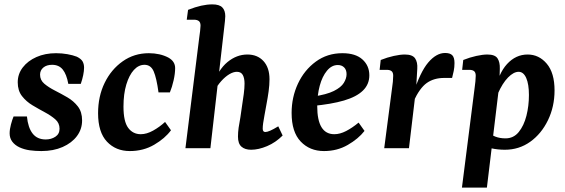

<svg xmlns="http://www.w3.org/2000/svg" viewBox="-20 -677 2581 877"><path d="M169 13Q141 13 116 9.5Q91 6 69 -4Q48 -14 36 -30Q24 -46 24 -68Q24 -86 30 -108.5Q36 -131 42 -145H103Q108 -94 129 -67Q150 -40 189 -40Q214 -40 233 -52.5Q252 -65 252 -89Q252 -115 232.5 -132Q213 -149 185 -164Q157 -179 128.5 -196Q100 -213 80.5 -238Q61 -263 61 -301Q61 -339 84 -369Q107 -399 146.5 -416.5Q186 -434 236 -434Q263 -434 288 -429.5Q313 -425 331 -418Q351 -408 357.5 -396Q364 -384 364 -368Q364 -353 360 -333.5Q356 -314 349 -294H292Q284 -338 266.5 -359.5Q249 -381 218 -381Q193 -381 178 -368.5Q163 -356 163 -336Q163 -311 182.5 -294.5Q202 -278 230.5 -263.5Q259 -249 287.5 -232.5Q316 -216 335.5 -191Q355 -166 355 -127Q355 -87 331.5 -55.5Q308 -24 266 -5.5Q224 13 169 13Z M573 13Q509 13 468.5 -30Q428 -73 428 -160Q428 -237 458 -298.5Q488 -360 540.5 -397Q593 -434 660 -434Q685 -434 707.5 -429Q730 -424 749 -414Q765 -405 772.5 -393Q780 -381 780 -366Q780 -341 773 -310Q766 -279 756 -255H704Q695 -321 682 -351Q669 -381 640 -381Q613 -381 591.5 -357.5Q570 -334 557 -291Q544 -248 544 -190Q544 -122 565.5 -93Q587 -64 623 -64Q650 -64 679.5 -80.5Q709 -97 734 -120L761 -82Q734 -45 684.5 -16Q635 13 573 13Z M1127 7Q1099 7 1083 -7Q1067 -21 1067 -53Q1067 -73 1070 -94Q1073 -115 1078 -141Q1081 -165 1085.5 -193Q1090 -221 1093.5 -248Q1097 -275 1097 -295Q1097 -320 1089 -334.5Q1081 -349 1062 -349Q1046 -349 1027.5 -338Q1009 -327 990.5 -306.5Q972 -286 958 -258L950 -284Q977 -359 1019 -393.5Q1061 -428 1110 -428Q1156 -428 1183.5 -398Q1211 -368 1211 -315Q1211 -289 1207 -260Q1203 -231 1197.5 -202.5Q1192 -174 1188 -150Q1184 -129 1182 -114.5Q1180 -100 1180 -89Q1180 -74 1192 -74Q1200 -74 1214 -80Q1228 -86 1251 -100L1271 -58Q1239 -26 1200 -9.5Q1161 7 1127 7ZM827 0 890 -505Q892 -518 894 -535Q896 -552 896 -560Q896 -575 888 -581Q880 -587 866 -587H833L839 -632Q872 -645 899 -651Q926 -657 950 -657Q982 -657 995.5 -643Q1009 -629 1009 -603Q1009 -595 1007.5 -581Q1006 -567 1004 -550L941 0Z M1544 -434Q1604 -434 1635.5 -405.5Q1667 -377 1667 -333Q1667 -292 1638 -263.5Q1609 -235 1551.5 -218Q1494 -201 1407 -193L1410 -236Q1472 -245 1505 -261.5Q1538 -278 1550.5 -298.5Q1563 -319 1563 -338Q1563 -358 1552 -369Q1541 -380 1523 -380Q1495 -380 1473.5 -354Q1452 -328 1440.5 -285.5Q1429 -243 1429 -192Q1429 -128 1448.5 -96Q1468 -64 1507 -64Q1533 -64 1561 -78.5Q1589 -93 1618 -117L1645 -79Q1617 -43 1568.5 -15Q1520 13 1460 13Q1395 13 1353.5 -30.5Q1312 -74 1312 -161Q1312 -233 1341 -295Q1370 -357 1422.5 -395.5Q1475 -434 1544 -434Z M1735 0 1771 -276Q1773 -287 1774.5 -303.5Q1776 -320 1776 -331Q1776 -346 1768.5 -352Q1761 -358 1747 -358H1714L1719 -403Q1749 -415 1778.5 -421.5Q1808 -428 1829 -428Q1864 -428 1876 -410.5Q1888 -393 1886 -363L1881 -277L1848 0ZM1867 -247Q1899 -348 1936 -391.5Q1973 -435 2013 -435Q2036 -435 2046 -424.5Q2056 -414 2056 -389Q2056 -370 2052.5 -353Q2049 -336 2045 -321H2009Q1962 -321 1929.5 -298Q1897 -275 1869 -214Z M2286 7Q2254 7 2224.5 0.5Q2195 -6 2172 -15L2202 -74Q2222 -61 2242.5 -53Q2263 -45 2289 -45Q2326 -45 2349.5 -74Q2373 -103 2384.5 -148Q2396 -193 2396 -243Q2396 -293 2383.5 -321Q2371 -349 2349 -349Q2326 -349 2300.5 -323Q2275 -297 2254 -249L2240 -256Q2256 -341 2296 -384.5Q2336 -428 2390 -428Q2442 -428 2477.5 -386Q2513 -344 2513 -264Q2513 -190 2483 -128Q2453 -66 2402 -29.5Q2351 7 2286 7ZM2090 180 2148 -276Q2150 -287 2151.5 -305Q2153 -323 2153 -331Q2153 -346 2145.5 -352Q2138 -358 2124 -358H2091L2096 -403Q2126 -415 2155.5 -421.5Q2185 -428 2206 -428Q2241 -428 2252.5 -410.5Q2264 -393 2263 -363L2261 -293L2204 180Z"/></svg>

Font: Yrsa SemiBold
Style: Italic
Weight: 600
Italic angle: -7.10001°
Version: Version 2.004